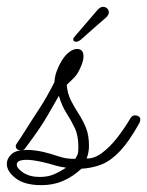

<svg xmlns="http://www.w3.org/2000/svg" viewBox="-59 -531 430 561"><path d="M62 10Q13 10 -13 -10Q-39 -30 -39 -52Q-39 -68 -25.5 -80.5Q-12 -93 20 -93Q40 -93 68 -87Q89 -82 112.5 -74Q136 -66 161 -67Q168 -78 169 -85Q170 -92 170 -102Q170 -135 159.5 -157Q149 -179 135.5 -200Q122 -221 113 -251Q100 -229 80 -193.5Q60 -158 14 -97Q11 -92 2 -92Q-13 -92 -13 -105Q-13 -108 -8.5 -114Q-4 -120 12 -145Q30 -174 54 -210.5Q78 -247 100 -291Q101 -308 107 -324Q113 -340 121 -353Q132 -371 144 -379.5Q156 -388 166 -388Q185 -388 185 -366Q185 -351 173 -327Q166 -312 155 -301.5Q144 -291 136 -283Q138 -258 148 -238Q158 -218 170.5 -199Q183 -180 192 -158Q201 -136 201 -105Q201 -85 194 -68Q216 -67 239.5 -84.5Q263 -102 284.5 -130Q306 -158 323 -187Q328 -194 336 -194Q341 -194 346 -191Q351 -188 351 -181Q351 -177 348 -171Q319 -119 292.5 -90.5Q266 -62 239 -51Q212 -40 179 -38Q154 -15 125.5 -2.5Q97 10 62 10ZM57 -14Q80 -14 97 -21Q114 -28 134 -41Q113 -44 99 -48.5Q85 -53 63 -58Q35 -64 19 -64Q-10 -64 -10 -50Q-10 -39 9 -26.5Q28 -14 57 -14ZM250 -479Q234 -465 216 -449.5Q198 -434 176 -414Q169 -409 164 -409Q155 -409 155 -416Q155 -420 159 -424L226 -502Q234 -511 242 -511Q249 -511 254 -506.5Q259 -502 259 -495Q259 -487 250 -479Z"/></svg>

Font: Ms Madi
Style: Regular
Weight: 400
Designer: Robert E. Leuschke
Foundry: Robert E. Leuschke
Version: Version 1.010; ttfautohint (v1.8.3)